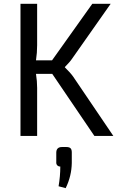

<svg xmlns="http://www.w3.org/2000/svg" viewBox="-20 -710 631 1003"><path d="M572 0H473L253 -324H168Q174 -286 174 -251V0H87V-690H174V-474Q174 -434 168 -395H252L462 -690H558L357 -404Q345 -386 319 -360V-358Q347 -331 362 -310ZM304 58H326Q342 58 348.5 64.5Q355 71 355 86V141Q354 210 323 273L286 263Q295 211 295 160Q285 160 279 153.5Q273 147 274 136V86Q275 58 304 58Z"/></svg>

Font: Exo 2.0
Style: Regular
Weight: 400
Designer: Natanael Gama
Version: Version 1.001;PS 001.001;hotconv 1.0.70;makeotf.lib2.5.58329